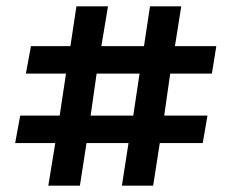

<svg xmlns="http://www.w3.org/2000/svg" viewBox="-20 -579 733 608"><path d="M133 9 155 -126H28L44 -213H169L189 -346H62L78 -433H203L222 -559H322L301 -433H436L455 -559H554L534 -433H665L651 -346H519L500 -213H637L622 -126H486L465 9H366L387 -126H254L233 9ZM267 -213H402L422 -346H286Z"/></svg>

Font: Literata
Style: Bold
Weight: 700
Designer: Latin by Veronika Burian and Jose Scaglione. Greek by Irene Vlachou. Cyrillic by Vera Evstafieva.
Foundry: TypeTogether
Version: Version 3.103; ttfautohint (v1.8.4.7-5d5b);gftools[0.9.29]